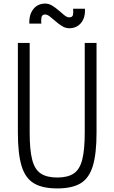

<svg xmlns="http://www.w3.org/2000/svg" viewBox="-20 -1040 640 1074"><path d="M300 14Q217 14 169 -15Q121 -44 100.5 -112.5Q80 -181 80 -297V-800H146V-297Q146 -202 160 -147Q174 -92 208 -69.5Q242 -47 300 -47Q359 -47 392.5 -69.5Q426 -92 440 -147Q454 -202 454 -297V-800H520V-297Q520 -181 499.5 -112.5Q479 -44 431.5 -15Q384 14 300 14ZM367 -882Q347 -882 328 -893.5Q309 -905 291.5 -920.5Q274 -936 259 -947.5Q244 -959 233 -959Q216 -959 212.5 -945Q209 -931 211 -908H144Q142 -958 166.5 -989Q191 -1020 233 -1020Q253 -1020 272 -1008.5Q291 -997 308.5 -981.5Q326 -966 340.5 -954.5Q355 -943 367 -943Q385 -943 388 -956Q391 -969 389 -991H455Q458 -942 433.5 -912Q409 -882 367 -882Z"/></svg>

Font: Victor Mono Light
Style: Regular
Weight: 300
Monospace: yes
Designer: Rune Bjørnerås
Version: Version 1.561;gftools[0.9.30]